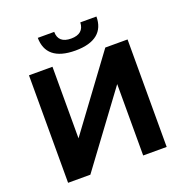

<svg xmlns="http://www.w3.org/2000/svg" viewBox="-154 -1036 1130 1175"><g transform="rotate(-20 411.0 -448.5)"><path d="M235 0 579 -465V0H732V-700H587L243 -234V-700H90V0ZM410 -745C539 -745 601 -800 601 -897H496C494 -848 465 -823 410 -823C355 -823 326 -848 326 -897H219C220 -800 280 -745 410 -745Z"/></g></svg>

Font: Montserrat-Alt1
Style: Bold
Weight: 700
Designer: Differentunic
Foundry: Differentunic
Version: Version 7.222